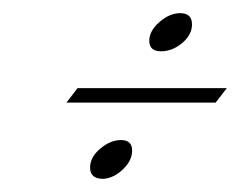

<svg xmlns="http://www.w3.org/2000/svg" viewBox="-20 -366 365 292"><path d="M225 -288Q207 -288 207 -304Q207 -319 222.5 -332.5Q238 -346 254 -346Q272 -346 272 -329Q272 -313 257 -300.5Q242 -288 225 -288ZM81 -210 98 -232H325L308 -210ZM137 -94Q117 -94 117 -111Q117 -127 132.5 -140Q148 -153 164 -153Q181 -153 181 -137Q181 -122 167 -108.5Q153 -95 137 -94Z"/></svg>

Font: Luxurious Script
Style: Regular
Weight: 400
Designer: Robert E. Leuschke
Foundry: Robert E. Leuschke
Version: Version 1.010; ttfautohint (v1.8.3)